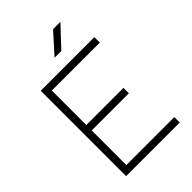

<svg xmlns="http://www.w3.org/2000/svg" viewBox="-259 -999 1103 1103"><g transform="rotate(-45 293.0 -447.0)"><path d="M89.8 0V-693.4H525.4V-649.4H135.7V-369.1H437.5V-325.2H135.7V-43.9H525.4V0ZM280.3 -771.5 390.1 -893.6H449.7L335 -771.5Z"/></g></svg>

Font: Cascadia Code ExtraLight
Style: Regular
Weight: 200
Monospace: yes
Designer: Aaron Bell
Foundry: Saja Typeworks
Version: Version 2407.024; ttfautohint (v1.8.4)